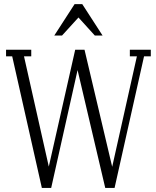

<svg xmlns="http://www.w3.org/2000/svg" viewBox="-20 -925 767 945"><path d="M446.8 -750 366.2 -838.9 285.2 -750H247.1L347.2 -904.8H384.8L484.9 -750ZM619.1 -647.9V-680.2H722.2V-647.9H689L543.9 0H498L361.8 -580.1L231.9 0H186L40 -647.9H9.8V-680.2H133.8V-647.9H98.1L220.2 -105L350.1 -680.2H396L532.2 -104L653.8 -647.9Z"/></svg>

Font: Margherita Light
Style: Regular
Weight: 300
Designer: James Puckett
Foundry: Dunwich Type Founders
Version: Version 1.008;hotconv 1.0.109;makeotfexe 2.5.65596